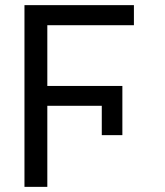

<svg xmlns="http://www.w3.org/2000/svg" viewBox="-20 -727 641 747"><path d="M456.1 -201.2H376V-381.8H456.1ZM164.1 0H75.2V-707H164.1ZM456.1 -315.4H152.3V-392.6H456.1ZM501 -628.9H152.3V-707H501Z"/></svg>

Font: Pretendard Std Variable
Style: Regular
Weight: 400
Designer: Base glyphs from Inter by Rasmus Andersson; Hangeul glyphs from Noto Sans CJK(Source Han Sans) by Jang Soo-young and Kan
Foundry: Kil Hyung-jin
Version: Version 1.309;Glyphs 3.2 (3225)